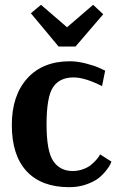

<svg xmlns="http://www.w3.org/2000/svg" viewBox="-20 -765 486 796"><path d="M223 -572 108 -710 150 -745 258 -652 366 -745 408 -706 293 -572ZM267 11Q152 11 90.5 -55Q29 -121 29 -247Q29 -369 93 -440Q157 -511 270 -511Q301 -511 337.5 -501.5Q374 -492 395 -482L416 -472L403 -408Q332 -444 285 -444Q227 -444 200 -403.5Q173 -363 173 -249Q173 -138 201 -97Q229 -56 281 -56Q303 -56 323 -63Q343 -70 355.5 -80Q368 -90 377.5 -100.5Q387 -111 391 -118L395 -125L442 -95Q440 -91 437 -83.5Q434 -76 420 -58Q406 -40 388 -26Q370 -12 338 -0.5Q306 11 267 11Z"/></svg>

Font: Arsenal
Style: Bold
Weight: 700
Designer: Andrij Shevchenko
Foundry: Stairsfor
Version: Version 2.001;PS 002.001;hotconv 1.0.88;makeotf.lib2.5.64775